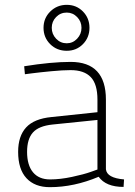

<svg xmlns="http://www.w3.org/2000/svg" viewBox="-20 -765 558 794"><path d="M418 -353V-65Q422 -29 493 -23L491 8Q418 8 388 -34Q286 9 186 9Q124 9 89.5 -28Q55 -65 55 -137Q55 -202 88 -238Q121 -274 193 -281L383 -301V-353Q383 -417 355.5 -446Q328 -475 272 -475Q240 -475 192.5 -470.5Q145 -466 114 -462L83 -458L80 -491Q192 -509 272 -509Q418 -509 418 -353ZM383 -269 197 -250Q140 -244 116 -217Q92 -190 92 -137Q92 -82 116.5 -52.5Q141 -23 187 -23Q229 -23 278 -33.5Q327 -44 355 -54L383 -64ZM256 -555Q215 -555 187.5 -582.5Q160 -610 160 -650Q160 -690 188 -717.5Q216 -745 256 -745Q296 -745 323 -717.5Q350 -690 350 -650Q350 -610 323 -582.5Q296 -555 256 -555ZM256 -586Q281 -586 299 -605Q317 -624 317 -650Q317 -676 299 -694.5Q281 -713 256 -713Q230 -713 212 -694.5Q194 -676 194 -650Q194 -624 212 -605Q230 -586 256 -586Z"/></svg>

Font: TypoPRO Titillium Text
Style: 1 wt
Weight: 100
Designer: Accademia di Belle Arti di Urbino and others
Foundry: Accademia di Belle Arti di Urbino and others.
Version: Version 25.000